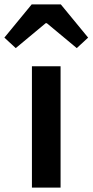

<svg xmlns="http://www.w3.org/2000/svg" viewBox="-63 -858 423 878"><path d="M83 0V-555H214V0ZM-43 -686 82 -838H215L340 -686L288 -638L151 -752H146L9 -638Z"/></svg>

Font: Noto Sans JP Thin SemiBold
Style: Regular
Weight: 600
Version: Version 2.004-H2;hotconv 1.0.118;makeotfexe 2.5.65603